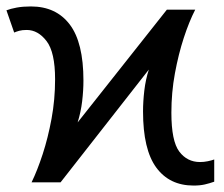

<svg xmlns="http://www.w3.org/2000/svg" viewBox="-25 -566 695 596"><path d="M73 0Q91 -37 107.5 -87.5Q124 -138 135 -197.5Q146 -257 146 -320Q146 -404 119.5 -438.5Q93 -473 58 -473Q44 -473 35 -470.5Q26 -468 19 -465L-5 -534Q8 -539 27 -542.5Q46 -546 71 -546Q149 -546 191.5 -490Q234 -434 234 -316Q234 -285 230 -251.5Q226 -218 216 -186L493 -536H581Q562 -499 545.5 -448.5Q529 -398 518 -338.5Q507 -279 507 -216Q507 -128 531.5 -95.5Q556 -63 596 -63Q608 -63 620 -65.5Q632 -68 640 -71V-2Q626 3 611 6.5Q596 10 576 10Q501 10 460 -46Q419 -102 419 -220Q419 -251 423 -285Q427 -319 437 -350L163 0Z"/></svg>

Font: BC Sans
Style: Regular
Weight: 400
Designer: Monotype Design Team
Province of B.C.
Foundry: Monotype Imaging Inc.
Version: Version 2.000;GOOG;noto-source:20170915:90ef993387c0